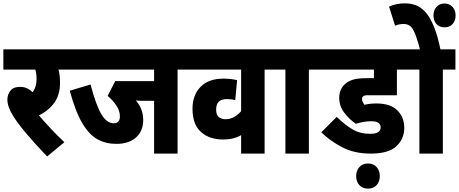

<svg xmlns="http://www.w3.org/2000/svg" viewBox="-20 -916 2737 1145"><path d="M364 -68 261 17Q193 -54 143.5 -112Q94 -170 63 -217Q24 -277 24 -322Q24 -351 41.5 -374.5Q59 -398 101 -398Q142 -398 174 -366Q198 -396 198 -444Q198 -476 191 -501H0V-622H394V-501H329Q333 -486 335.5 -466.5Q338 -447 338 -422Q338 -351 304 -303.5Q270 -256 212 -228Q242 -193 281.5 -150.5Q321 -108 364 -68Z M1039 -501V0H899V-315H843Q831 -315 817 -315Q803 -315 790 -317Q834 -267 834 -201Q834 -134 791 -96Q748 -58 673 -58Q612 -58 562 -85Q512 -112 471 -181Q430 -250 396 -375L520 -412Q553 -287 585 -234Q617 -181 658 -181Q695 -181 695 -222Q695 -254 675 -285Q655 -316 622 -344L667 -432H899V-501H381V-622H1114V-501Z M1633 -501H1558V0H1418V-110Q1373 -84 1311 -84Q1228 -84 1178 -129.5Q1128 -175 1128 -267Q1128 -349 1176 -398Q1224 -447 1312 -447Q1357 -447 1394 -438L1383 -319Q1372 -322 1360 -323.5Q1348 -325 1333 -325Q1269 -325 1269 -264Q1269 -229 1285.5 -217Q1302 -205 1324 -205Q1353 -205 1376.5 -218.5Q1400 -232 1418 -253V-501H1101V-622H1633Z M1822 -501V0H1682V-501H1620V-622H1897V-501Z M2192 -193Q2169 -193 2145.5 -188.5Q2122 -184 2102 -178Q2062 -205 2032.5 -244.5Q2003 -284 2003 -332Q2003 -385 2039 -416Q2057 -432 2085.5 -441Q2114 -450 2173 -450H2210V-501H1884V-622H2432V-501H2347V-348H2177Q2162 -348 2155.5 -346.5Q2149 -345 2145 -341Q2139 -336 2139 -326Q2139 -316 2143 -308Q2147 -300 2153 -291Q2186 -299 2224 -299Q2309 -299 2350 -257.5Q2391 -216 2391 -153Q2391 -88 2344 -44Q2297 0 2191 0Q2093 0 2020.5 -38Q1948 -76 1896 -127L1988 -219Q2036 -172 2081.5 -145Q2127 -118 2185 -118Q2219 -118 2234.5 -127.5Q2250 -137 2250 -156Q2250 -173 2237.5 -183Q2225 -193 2192 -193ZM2104 134Q2104 102 2123 80.5Q2142 59 2175 59Q2207 59 2226 80.5Q2245 102 2245 134Q2245 167 2226 188Q2207 209 2175 209Q2142 209 2123 188Q2104 167 2104 134Z M2621 -501V0H2481V-501H2419V-622H2696V-501ZM2486 -615Q2465 -699 2445.5 -736Q2426 -773 2388 -773Q2360 -773 2336 -763L2300 -877Q2345 -896 2394 -896Q2429 -896 2459.5 -885Q2490 -874 2517 -844Q2544 -814 2567 -759Q2590 -704 2608 -615ZM2565 -824Q2565 -854 2583 -874.5Q2601 -895 2631 -895Q2661 -895 2679 -874.5Q2697 -854 2697 -824Q2697 -792 2679 -772.5Q2661 -753 2631 -753Q2601 -753 2583 -772.5Q2565 -792 2565 -824Z"/></svg>

Font: Noto Sans Devanagari Condensed ExtraBold
Style: Regular
Weight: 800
Width: 3
Designer: Jelle Bosma - Monotype Design Team
Foundry: Monotype Imaging Inc.
Version: Version 2.004; ttfautohint (v1.8.4.7-5d5b)